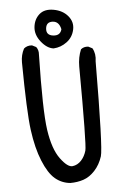

<svg xmlns="http://www.w3.org/2000/svg" viewBox="-57 -868 614 916"><g transform="rotate(-5 250.0 -410.0)"><path d="M242.2 5.9Q201.2 2 169.9 -24.4Q138.7 -50.8 113.3 -112.8Q87.9 -174.8 76.2 -262.7Q64.5 -350.6 62.5 -587.9Q62.5 -623 78.1 -652.3Q93.8 -666 117.2 -664.1L136.7 -654.3Q148.4 -638.7 146.5 -617.2Q140.6 -348.6 154.3 -255.9Q168 -163.1 202.1 -116.7Q236.3 -70.3 260.3 -73.2Q284.2 -76.2 301.8 -95.2Q319.3 -114.3 327.1 -141.6Q335 -168.9 333 -543.9Q333 -587.9 348.6 -625Q362.3 -636.7 383.8 -634.8L403.3 -625Q418.9 -597.7 413.1 -561.5Q411.1 -147.5 398.4 -107.9Q385.7 -68.4 360.4 -41Q335 -13.7 305.7 -3.9Q276.4 5.9 242.2 5.9ZM218.8 -640.6Q187.5 -644.5 160.2 -678.7Q132.8 -712.9 136.7 -750Q140.6 -787.1 166 -809.6Q191.4 -832 234.9 -824.2Q278.3 -816.4 302.7 -787.1Q327.1 -757.8 319.3 -721.7Q311.5 -685.5 282.7 -664.1Q253.9 -642.6 218.8 -640.6ZM263.7 -728.5Q255.9 -766.6 225.1 -768.1Q194.3 -769.5 191.4 -737.8Q188.5 -706.1 222.2 -702.1Q255.9 -698.2 263.7 -728.5Z"/></g></svg>

Font: JasonHandwriting4
Style: Regular
Weight: 400
Version: Version 1.01.21